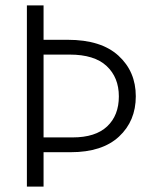

<svg xmlns="http://www.w3.org/2000/svg" viewBox="-20 -694 569 714"><path d="M239 -491H142V-183H250Q335 -183 378.5 -224Q422 -265 422 -335.5Q422 -406 376.5 -448.5Q331 -491 239 -491ZM243 -128H142V0H80V-674H142V-546H232Q356 -546 420.5 -487Q485 -428 485 -336Q485 -244 422.5 -186Q360 -128 243 -128Z"/></svg>

Font: Hind Jalandhar Light
Style: Regular
Weight: 300
Designer: Namrata Goyal
Foundry: Indian Type Foundry
Version: Version 0.702;PS 1.0;hotconv 1.0.81;makeotf.lib2.5.63406